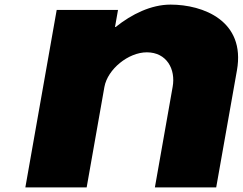

<svg xmlns="http://www.w3.org/2000/svg" viewBox="-20 -813 1053 833"><path d="M90 0H356L433 -436C447 -513 537 -586 617 -586C703 -586 743 -513 729 -436L652 0H918L1008 -508C1046 -723 861 -793 720 -793C636 -793 552 -752 482 -696H479L492 -770H226Z"/></svg>

Font: Hussar Dziwak
Style: Kur
Weight: 400
Version: Version 1.022